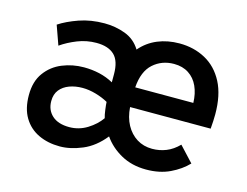

<svg xmlns="http://www.w3.org/2000/svg" viewBox="-79 -649 1014 787"><g transform="rotate(15 428.0 -255.5)"><path d="M228 12Q177 12 137 -7Q97 -26 74.2 -64Q51.5 -102 51.5 -159Q51.5 -217 78.8 -254.2Q106 -291.5 149.2 -309.2Q192.5 -327 241 -327Q275 -327 306.8 -319.8Q338.5 -312.5 366.5 -297V-331.5Q366.5 -387.5 340.8 -412.2Q315 -437 264.5 -437Q223 -437 184.5 -421.8Q146 -406.5 116 -385.5L87 -467Q119.5 -488.5 168.5 -505.8Q217.5 -523 276 -523Q322 -523 363.8 -507.5Q405.5 -492 429.5 -453Q459.5 -488 501.5 -505.5Q543.5 -523 594 -523Q655.5 -523 704.5 -496.2Q753.5 -469.5 781.8 -415.5Q810 -361.5 810 -280Q810 -268 809.2 -251.2Q808.5 -234.5 807 -218.5H465Q468 -175.5 485.2 -143.8Q502.5 -112 531 -94.2Q559.5 -76.5 596 -76.5Q627.5 -76.5 655.5 -87.8Q683.5 -99 708 -124L767.5 -60Q738.5 -29.5 695 -8.8Q651.5 12 594 12Q533.5 12 487.2 -13.8Q441 -39.5 413 -80Q373 -30 322.8 -9Q272.5 12 228 12ZM245 -74.5Q286 -74.5 321 -96.2Q356 -118 376.5 -147.5Q372.5 -160 369.8 -181.2Q367 -202.5 366.5 -214Q343.5 -227 314 -235.5Q284.5 -244 257 -244Q227 -244 201.8 -234.8Q176.5 -225.5 161.5 -206.8Q146.5 -188 146.5 -159Q146.5 -121 172 -97.8Q197.5 -74.5 245 -74.5ZM464.5 -302H711Q710 -341.5 696.2 -371.8Q682.5 -402 656.5 -419Q630.5 -436 594 -436Q542.5 -436 506 -403.5Q469.5 -371 464.5 -302Z"/></g></svg>

Font: Overpass Medium
Style: Regular
Weight: 500
Designer: Delve Withrington, Dave Bailey, Thomas Jockin
Foundry: Delve Fonts LLC
Version: Version 4.000